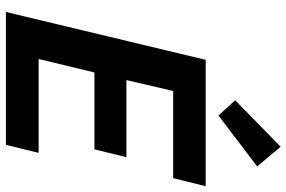

<svg xmlns="http://www.w3.org/2000/svg" viewBox="-184 -810 993 666"><g transform="rotate(90 313.0 -476.5)"><path d="M21 0 187 -693H625.5L597.5 -580.2H295.2L257.2 -418H524.8L497.5 -307H230.8L184.2 -113.5H509.8L482 0ZM380.2 -737.2 327.2 -795.2 488.5 -953 556.8 -871.5Z"/></g></svg>

Font: Ubuntu Sans
Style: Italic
Weight: 400
Italic angle: -13.5°
Designer: Dalton Maag Ltd
Foundry: Dalton Maag Ltd
Version: Version 1.006